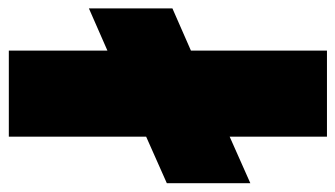

<svg xmlns="http://www.w3.org/2000/svg" viewBox="-232 -592 779 446"><g transform="rotate(90 158.0 -369.5)"><path d="M53 -229 -45 -186V-380L53 -423V-739H253V-513L361 -561V-367L253 -319V0H53Z"/></g></svg>

Font: Prompt ExtraBold
Style: Regular
Weight: 800
Designer: Katatrad Team
Foundry: CadsonDemak
Version: Version 1.000